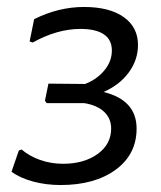

<svg xmlns="http://www.w3.org/2000/svg" viewBox="-20 -524 463 551"><path d="M372 -155Q372 -81 312 -37Q252 7 154 7Q112 7 75 -3Q38 -13 13 -31L34 -92L42 -95Q64 -76 95 -65Q126 -54 161 -54Q221 -54 260 -82Q299 -110 299 -155Q299 -184 279 -203Q259 -222 222 -228H114L109 -235L119 -284L224 -283Q258 -296 279.5 -322Q301 -348 301 -379Q301 -410 278 -425.5Q255 -441 211 -441Q144 -441 74 -402L65 -405L78 -469Q148 -504 221 -504Q294 -504 335 -475Q376 -446 376 -395Q376 -352 349.5 -316Q323 -280 277 -260Q372 -237 372 -155Z"/></svg>

Font: Alegreya Sans SC
Style: Italic
Weight: 400
Italic angle: -7°
Designer: Juan Pablo del Peral
Foundry: Huerta Tipografica
Version: Version 2.008; ttfautohint (v1.6)